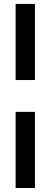

<svg xmlns="http://www.w3.org/2000/svg" viewBox="-20 -744 253 960"><path d="M58 -343.8V-724.4H154.7V-343.8ZM58 195.9V-184.7H154.7V195.9Z"/></svg>

Font: Archivo SemiBold Condensed
Style: Regular
Weight: 600
Width: 3
Version: Version 2.001